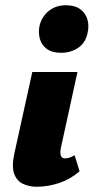

<svg xmlns="http://www.w3.org/2000/svg" viewBox="-20 -701 356 731"><path d="M120 10Q90 10 66.5 -1.5Q43 -13 33.5 -41Q24 -69 35 -118L103 -427H275L212 -139Q208 -120 211.5 -109Q215 -98 228 -98Q235 -98 243.5 -100.5Q252 -103 264 -110L283 -49Q249 -19 206 -4.5Q163 10 120 10ZM213 -500Q178 -500 158 -515Q138 -530 131.5 -554Q125 -578 131 -605Q140 -639 166.5 -660Q193 -681 231 -681Q265 -681 285.5 -666Q306 -651 313 -626.5Q320 -602 313 -574Q305 -537 277 -518.5Q249 -500 213 -500Z"/></svg>

Font: Ysabeau Infant Black
Style: Italic
Weight: 900
Italic angle: -12°
Designer: Christian Thalmann (Catharsis Fonts)
Version: Version 2.001;gftools[0.9.30]; featfreeze: ss01,ss02,lnum